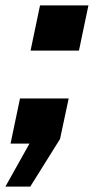

<svg xmlns="http://www.w3.org/2000/svg" viewBox="-54 -531 347 710"><path d="M59 -344H238L273 -511H94ZM-34 159H58L168 -17L200 -167H20L-15 0H55Z"/></svg>

Font: Geist ExtraBold
Style: Italic
Weight: 800
Italic angle: -12°
Designer: Basement.studio, Andrés Briganti, Mateo Zaragoza
Foundry: Basement.studio, Vercel, Andrés Briganti, Guido Ferreyra, Mateo Zaragoza
Version: Version 1.500